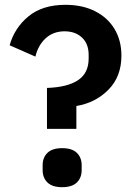

<svg xmlns="http://www.w3.org/2000/svg" viewBox="-20 -765 558 797"><path d="M175 -400Q261 -403 304.5 -432.5Q348 -462 348 -522V-537Q348 -583 320.5 -609Q293 -635 248 -635Q201 -635 169.5 -606Q138 -577 127 -530L20 -577Q40 -649 98 -697Q156 -745 252 -745Q322 -745 374.5 -718.5Q427 -692 455.5 -644.5Q484 -597 484 -534Q484 -447 430 -392.5Q376 -338 297 -325V-230H175ZM157 -59V-79Q157 -111 177 -130.5Q197 -150 238 -150Q279 -150 299 -130.5Q319 -111 319 -79V-59Q319 -27 299 -7.5Q279 12 238 12Q197 12 177 -7.5Q157 -27 157 -59Z"/></svg>

Font: IBM Plex Sans JP SemiBold
Style: Regular
Weight: 600
Designer: Mike Abbink; Paul van der Laan; Pieter van Rosmalen; Wujin Sim; Yejin Wi; Jinhee Kim; Boomi Park; Yona Kim; Kichan Ma
Foundry: Sandoll Inc.
Version: Version 1.001